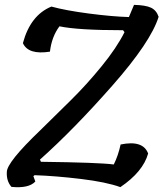

<svg xmlns="http://www.w3.org/2000/svg" viewBox="-20 -768 671 788"><path d="M122 -49 117 -45 125 -23Q98 6 27 -1Q6 -25 8 -62Q8 -102 146 -234Q206 -293 270.5 -356.5Q335 -420 397 -496Q459 -572 491 -636L485 -644Q300 -644 224 -660Q192 -617 185 -556Q96 -542 74 -591Q105 -706 191 -741Q249 -725 344.5 -712.5Q440 -700 509 -698L530 -748Q577 -747 599.5 -736.5Q622 -726 631 -699Q599 -596 441 -416.5Q283 -237 144 -113L148 -104Q386 -101 447 -93Q465 -129 475 -175Q567 -194 588 -138Q567 -63 474 0Q416 -21 312.5 -33.5Q209 -46 122 -49Z"/></svg>

Font: Tillana Medium
Style: Regular
Weight: 500
Designer: Lipi Raval (Devanagari, Latin), Jonny Pinhorn (Latin)
Foundry: Indian Type Foundry
Version: Version 2.003;PS 1.0;hotconv 1.0.79;makeotf.lib2.5.61930; tt